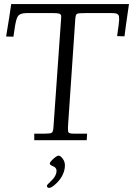

<svg xmlns="http://www.w3.org/2000/svg" viewBox="-20 -687 657 941"><path d="M210 222.9Q210 219 226.1 204.3Q257.1 176.5 257.1 149.9Q257.1 134.5 240.5 127.9Q223.9 121.3 223.9 114.5Q223.9 107.7 241.1 91.8Q258.3 75.9 267.3 75.9Q276.4 75.9 287.2 90.5Q298.1 105 298.1 123.3Q298.1 141.6 291.6 159.1Q285.2 176.5 275.5 189.6Q265.9 202.6 254.9 212.9Q232.4 233.9 221.2 233.9Q210 233.9 210 222.9ZM279.1 -590.1 280 -606.9Q280 -616.5 270.8 -619.8Q261.5 -623 237.1 -623H112.1Q75.9 -623 65.9 -604.5Q57.9 -589.4 52 -548.8Q46.1 -508.3 45.9 -507.1L10 -508.1Q27.1 -610.1 34.9 -667H612.1Q591.8 -527.1 590.1 -509L554 -510Q564 -578.9 564 -590.3Q564 -601.8 563.1 -606.4Q562.3 -611.1 559.7 -614.3Q557.1 -617.4 554.4 -619.1Q551.8 -620.8 545.7 -621.6Q536.1 -623 519 -623H404.1Q364.7 -623 357.7 -619.5Q350.6 -616 349.1 -595L314 -79.1L313 -60.1Q313 -40.8 315.6 -38.5Q318.1 -36.1 321.3 -34.4Q325.9 -32 341.1 -32H407L405 0H147.9V-32H200.9Q227.1 -32 233.8 -36.6Q240.5 -41.3 241.9 -62Z"/></svg>

Font: Linden Hill
Style: Italic
Weight: 400
Italic angle: -5.60001°
Version: Version 1.201